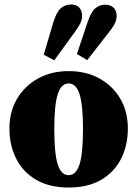

<svg xmlns="http://www.w3.org/2000/svg" viewBox="-20 -820 612 856"><path d="M286 16Q200 16 141 -18.5Q82 -53 52 -113Q22 -173 22 -247Q22 -322 56 -379.5Q90 -437 149.5 -470Q209 -503 286 -503Q363 -503 422.5 -470.5Q482 -438 516 -380.5Q550 -323 550 -247Q550 -171 519.5 -111.5Q489 -52 430.5 -18Q372 16 286 16ZM286 -39Q319 -39 334.5 -87Q350 -135 350 -244Q350 -353 334.5 -400.5Q319 -448 286 -448Q253 -448 237.5 -400.5Q222 -353 222 -244Q222 -135 237.5 -87Q253 -39 286 -39ZM175 -576 217 -718Q231 -765 250.5 -782.5Q270 -800 297 -800Q320 -800 333 -786.5Q346 -773 346 -749Q346 -732 337 -714Q328 -696 309 -671L222 -551ZM323 -579 370 -720Q385 -766 404.5 -782.5Q424 -799 448 -799Q474 -799 487 -785Q500 -771 500 -750Q500 -730 490 -711.5Q480 -693 460 -669L369 -552Z"/></svg>

Font: Source Serif 4 Black
Style: Regular
Weight: 900
Designer: Frank Grießhammer
Foundry: Adobe
Version: Version 4.005;hotconv 1.1.0;makeotfexe 2.6.0